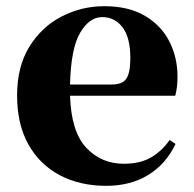

<svg xmlns="http://www.w3.org/2000/svg" viewBox="-20 -583 626 620"><path d="M323.2 17.1Q238.3 17.1 173.3 -17.1Q108.4 -51.3 71.8 -116.5Q35.2 -181.6 35.2 -274.9Q35.2 -368.2 75 -432.4Q114.7 -496.6 179.2 -529.8Q243.7 -563 316.9 -563Q394.5 -563 447 -532.5Q499.5 -502 526.4 -450.2Q553.2 -398.4 553.2 -335Q553.2 -300.8 545.9 -273.9H206.1Q210 -157.7 258.5 -106Q307.1 -54.2 379.9 -54.2Q433.1 -54.2 468.3 -75Q503.4 -95.7 527.8 -130.9L546.9 -118.2Q515.6 -52.7 458.3 -17.8Q400.9 17.1 323.2 17.1ZM206.1 -310.1H340.8Q375.5 -310.1 388.2 -329.3Q400.9 -348.6 400.9 -395Q400.9 -461.9 375.7 -494.9Q350.6 -527.8 310.1 -527.8Q268.6 -527.8 238.8 -477.3Q209 -426.8 206.1 -310.1Z"/></svg>

Font: Source Han Serif TW Heavy
Style: Regular
Weight: 900
Designer: Ryoko NISHIZUKA Ë•øÂ°öÊ∂ºÂ≠ê (kana & ideographs); Frank Grie√ühammer (Latin, Greek & Cyrillic); Wenlong ZHANG Âº†ÊñáÈæô 
Foundry: Adobe
Version: Version 2.003;hotconv 1.1.1;makeotfexe 2.6.0